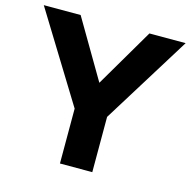

<svg xmlns="http://www.w3.org/2000/svg" viewBox="-109 -804 900 906"><g transform="rotate(15 341.5 -351.0)"><path d="M420 -270 688 -702H511L343 -416L175 -702H-5L262 -268V0H420Z"/></g></svg>

Font: Geom
Style: Bold
Weight: 700
Version: Version 1.102